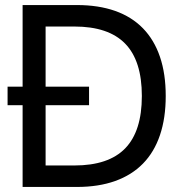

<svg xmlns="http://www.w3.org/2000/svg" viewBox="-20 -740 723 760"><path d="M10 -397H69.5V-720H284.5Q370 -720 435.8 -696.8Q501.5 -673.5 546 -627.8Q590.5 -582 613.2 -515Q636 -448 636 -360Q636 -272.5 613.2 -205.2Q590.5 -138 546 -92.5Q501.5 -47 435.8 -23.5Q370 0 284.5 0H69.5V-323.5H10ZM160.5 -397H332.5V-323.5H160.5V-85H274.5Q410 -85 475.8 -153Q541.5 -221 541.5 -360Q541.5 -499.5 475.5 -567.2Q409.5 -635 274.5 -635H160.5Z"/></svg>

Font: Vela Sans Med
Style: Regular
Weight: 500
Designer: Principal design: Mikhail Sharanda - project Manrope.
Design modification: Ravid Balaliev
Foundry: Mikhail Sharanda
Version: Version 1.001